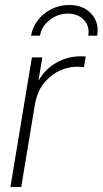

<svg xmlns="http://www.w3.org/2000/svg" viewBox="-20 -744 409 764"><path d="M21.5 0 106.9 -515.6H148.4L133.3 -424.3H134.3Q158.7 -468.3 203.6 -494.1Q248.5 -520 301.8 -520Q308.6 -520 312.5 -519.8Q316.4 -519.5 321.3 -519L314 -476.6Q310.5 -477.1 304.4 -477.8Q298.3 -478.5 289.6 -478.5Q227.1 -478.5 178.5 -437.5Q129.9 -396.5 118.7 -327.1L64.5 0ZM255.4 -724.1Q312 -724.1 343.8 -688.7Q375.5 -653.3 366.7 -602.1H331.1Q337.4 -639.2 314 -664.6Q290.5 -689.9 250 -689.9Q210 -689.9 177.7 -664.6Q145.5 -639.2 139.2 -602.1H103.5Q109.4 -636.2 131.1 -664.1Q152.8 -691.9 185.3 -708Q217.8 -724.1 255.4 -724.1Z"/></svg>

Font: Inter Display ExtraLight
Style: Italic
Weight: 200
Italic angle: -9.39999°
Designer: Rasmus Andersson
Foundry: rsms
Version: Version 4.000;git-a52131595